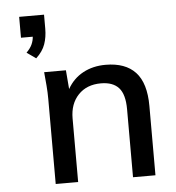

<svg xmlns="http://www.w3.org/2000/svg" viewBox="-54 -811 788 861"><g transform="rotate(-5 340.5 -380.5)"><path d="M124 -569 83 -598Q101 -616 108.5 -633Q116 -650 117 -667H64V-761H176V-698Q176 -660 165 -628.5Q154 -597 124 -569ZM162 0V-383Q162 -412 159.5 -442.5Q157 -473 154 -504H252L259 -419Q285 -465 329.5 -489Q374 -513 431 -513Q520 -513 565.5 -464Q611 -415 611 -312V0H510V-306Q510 -373 483.5 -402.5Q457 -432 403 -432Q339 -432 301 -392Q263 -352 263 -286V0Z"/></g></svg>

Font: Mulish SemiBold
Style: Regular
Weight: 600
Designer: Vernon Adams
Foundry: Vernon Adams
Version: Version 3.603; ttfautohint (v1.8.3)